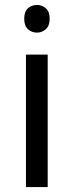

<svg xmlns="http://www.w3.org/2000/svg" viewBox="-20 -757 298 777"><path d="M173 -536V0H85V-536ZM130 -737Q150 -737 165.5 -723.5Q181 -710 181 -681Q181 -653 165.5 -639Q150 -625 130 -625Q108 -625 93 -639Q78 -653 78 -681Q78 -710 93 -723.5Q108 -737 130 -737Z"/></svg>

Font: ltamil15
Style: Book
Weight: 400
Designer: Jelle Bosma - Monotype Design Team
Foundry: Monotype Imaging Inc.
Version: Version 2.003